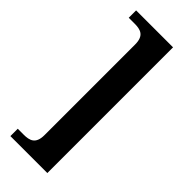

<svg xmlns="http://www.w3.org/2000/svg" viewBox="-285 -795 959 959"><g transform="rotate(45 194.0 -316.0)"><path d="M34 128H295V-760H34V-708H75C117 -708 151 -699 151 -636V4C151 67 117 76 75 76H34Z"/></g></svg>

Font: Noto Serif Tamil SemiCondensed
Style: Bold
Weight: 700
Width: 4
Designer: Indian Type Foundry, Tom Grace, and the Monotype Design Team
Foundry: Monotype Imaging Inc.
Version: Version 2.004